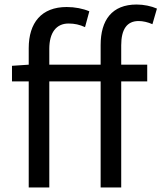

<svg xmlns="http://www.w3.org/2000/svg" viewBox="-20 -829 714 849"><path d="M674 -791C649 -802 616 -809 584 -809C475 -809 425 -740 425 -630V-543H198V-613C198 -685 229 -725 283 -725C310 -725 332 -720 356 -709L375 -779C347 -791 311 -798 275 -798C163 -798 107 -728 107 -616V-543L33 -538V-469H107V0H198V-469H425V0H516V-469H631V-543H516V-629C516 -699 541 -736 593 -736C612 -736 634 -731 654 -722Z"/></svg>

Font: Noto Sans Japanese Regular
Style: Regular
Weight: 400
Designer: Ryoko NISHIZUKA (kana & ideographs); Paul D. Hunt (Latin, Greek & Cyrillic); Wenlong ZHANG (bopomofo); Sandoll Communica
Foundry: Adobe Systems Incorporated
Version: Version 1.000;PS 1;hotconv 1.0.78;makeotf.lib2.5.61930